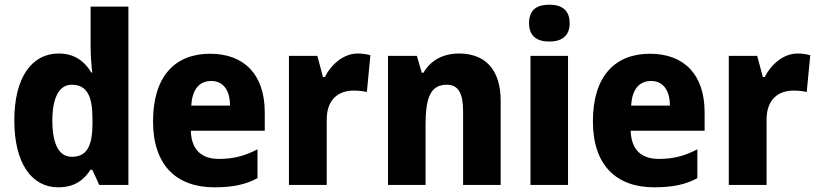

<svg xmlns="http://www.w3.org/2000/svg" viewBox="-20 -788 3483 818"><path d="M228 10C297 10 336 -20 366 -65H373L403 0H527V-760H366V-591C366 -557 369 -512 373 -479H369C339 -528 297 -560 230 -560C116 -560 41 -459 41 -275C41 -92 115 10 228 10ZM286 -120C234 -120 203 -169 203 -274C203 -375 234 -427 285 -427C352 -427 374 -377 374 -280V-258C373 -164 349 -120 286 -120Z M875 -559C725 -559 632 -462 632 -271C632 -84 732 10 893 10C973 10 1027 -2 1077 -29V-152C1022 -123 974 -111 912 -111C835 -111 795 -154 793 -231H1108V-309C1108 -470 1021 -559 875 -559ZM880 -443C932 -443 960 -402 960 -338H795C799 -411 832 -443 880 -443Z M1504 -560C1443 -560 1391 -513 1364 -460H1356L1332 -550H1211V0H1372V-276C1371 -370 1428 -402 1486 -402C1513 -402 1530 -399 1543 -396L1558 -553C1543 -557 1522 -560 1504 -560Z M1936 -560C1867 -560 1815 -531 1784 -478H1777L1756 -550H1633V0H1793V-253C1793 -371 1813 -427 1884 -427C1934 -427 1953 -388 1953 -313V0H2113V-359C2113 -495 2044 -560 1936 -560Z M2320 -768C2269 -768 2234 -748 2234 -689C2234 -632 2270 -611 2320 -611C2370 -611 2407 -632 2407 -689C2407 -747 2371 -768 2320 -768ZM2400 -550H2240V0H2400Z M2749 -559C2599 -559 2506 -462 2506 -271C2506 -84 2606 10 2767 10C2847 10 2901 -2 2951 -29V-152C2896 -123 2848 -111 2786 -111C2709 -111 2669 -154 2667 -231H2982V-309C2982 -470 2895 -559 2749 -559ZM2754 -443C2806 -443 2834 -402 2834 -338H2669C2673 -411 2706 -443 2754 -443Z M3378 -560C3317 -560 3265 -513 3238 -460H3230L3206 -550H3085V0H3246V-276C3245 -370 3302 -402 3360 -402C3387 -402 3404 -399 3417 -396L3432 -553C3417 -557 3396 -560 3378 -560Z"/></svg>

Font: Noto Sans Thai Looped SemiCondensed ExtraBold
Style: Regular
Weight: 800
Width: 4
Designer: Sasikarn Vongin, Ben Mitchell
Foundry: The Fontpad Ltd
Version: Version 1.001